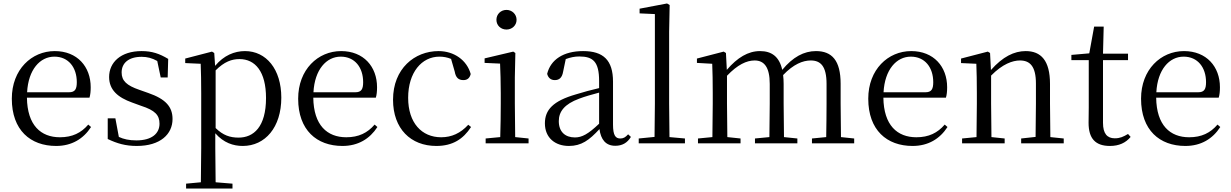

<svg xmlns="http://www.w3.org/2000/svg" viewBox="-20 -825 7085 1105"><path d="M303 15C393 15 460 -26 504 -94L488 -108C447 -60 396 -35 325 -35C215 -35 137 -104 135 -263H495C500 -279 502 -299 502 -323C502 -441 425 -531 295 -531C162 -531 48 -425 48 -257C48 -76 155 15 303 15ZM136 -294C143 -424 210 -499 293 -499C374 -499 422 -437 422 -352C422 -312 412 -294 377 -294Z M767 15C903 15 973 -53 973 -140C973 -210 934 -255 833 -290L782 -308C709 -333 680 -360 680 -408C680 -461 719 -498 795 -498C827 -498 855 -491 885 -474L905 -379H945L948 -486C898 -516 855 -531 795 -531C675 -531 608 -466 608 -382C608 -307 659 -264 740 -235L792 -216C873 -190 898 -162 898 -113C898 -56 853 -17 765 -17C723 -17 692 -24 664 -37L644 -144H600V-25C654 1 703 15 767 15Z M1377 15C1506 15 1599 -92 1599 -263C1599 -427 1512 -531 1390 -531C1329 -531 1268 -506 1218 -446L1213 -520L1200 -528L1046 -488V-462L1135 -458C1137 -408 1138 -355 1138 -287V27L1136 224L1051 232V260H1318V232L1221 224L1219 27V-58C1267 -3 1323 15 1377 15ZM1221 -420C1271 -470 1314 -485 1358 -485C1449 -485 1511 -413 1511 -261C1511 -95 1440 -33 1353 -33C1304 -33 1264 -46 1221 -88Z M1951 15C2041 15 2108 -26 2152 -94L2136 -108C2095 -60 2044 -35 1973 -35C1863 -35 1785 -104 1783 -263H2143C2148 -279 2150 -299 2150 -323C2150 -441 2073 -531 1943 -531C1810 -531 1696 -425 1696 -257C1696 -76 1803 15 1951 15ZM1784 -294C1791 -424 1858 -499 1941 -499C2022 -499 2070 -437 2070 -352C2070 -312 2060 -294 2025 -294Z M2491 15C2586 15 2646 -25 2691 -94L2675 -107C2630 -58 2579 -35 2519 -35C2407 -35 2329 -118 2329 -262C2329 -408 2407 -499 2509 -499C2532 -499 2554 -495 2576 -486L2597 -413C2603 -378 2619 -364 2647 -364C2669 -364 2683 -375 2689 -399C2667 -479 2593 -531 2504 -531C2366 -531 2242 -430 2242 -251C2242 -84 2344 15 2491 15Z M2895 -655C2926 -655 2953 -678 2953 -711C2953 -744 2926 -768 2895 -768C2863 -768 2837 -744 2837 -711C2837 -678 2863 -655 2895 -655ZM2858 0H3022V-28L2945 -36C2944 -92 2943 -175 2943 -229V-380L2946 -520L2934 -528L2769 -489V-463L2858 -459C2860 -409 2862 -356 2862 -289V-229C2862 -175 2861 -92 2859 -36L2775 -28V0Z M3521 14C3560 14 3590 -2 3611 -37L3595 -52C3579 -34 3567 -28 3550 -28C3523 -28 3508 -45 3508 -108V-355C3508 -479 3452 -531 3336 -531C3223 -531 3149 -482 3129 -400C3135 -377 3150 -364 3173 -364C3198 -364 3215 -377 3221 -413L3236 -485C3263 -495 3288 -500 3314 -500C3393 -500 3428 -470 3428 -359V-318C3384 -308 3337 -295 3295 -282C3163 -244 3116 -193 3116 -115C3116 -32 3175 15 3254 15C3326 15 3371 -18 3430 -82C3438 -22 3466 14 3521 14ZM3428 -113C3365 -53 3329 -34 3289 -34C3233 -34 3196 -66 3196 -128C3196 -183 3229 -226 3313 -257C3347 -270 3387 -281 3428 -292Z M3746 0H3922V-28L3833 -36L3831 -229V-641L3834 -796L3819 -805L3661 -775V-748L3749 -744V-229L3747 -37L3656 -28V0Z M4733 0H4896V-28L4820 -36L4818 -229V-343C4818 -477 4768 -531 4676 -531C4607 -531 4543 -497 4482 -423C4465 -499 4421 -531 4354 -531C4286 -531 4224 -494 4163 -423L4158 -520L4145 -528L3991 -488V-463L4079 -458C4081 -408 4082 -358 4082 -290V-229L4080 -36L3997 -28V0H4242V-28L4166 -36L4164 -229V-389C4225 -453 4277 -477 4323 -477C4377 -477 4410 -440 4410 -342V-229L4408 -36L4325 -28V0H4569V-28L4492 -36L4490 -229V-342C4490 -360 4489 -377 4487 -393C4547 -456 4601 -477 4646 -477C4703 -477 4737 -444 4737 -342V-229C4737 -173 4736 -92 4735 -36L4653 -28V0Z M5232 15C5322 15 5389 -26 5433 -94L5417 -108C5376 -60 5325 -35 5254 -35C5144 -35 5066 -104 5064 -263H5424C5429 -279 5431 -299 5431 -323C5431 -441 5354 -531 5224 -531C5091 -531 4977 -425 4977 -257C4977 -76 5084 15 5232 15ZM5065 -294C5072 -424 5139 -499 5222 -499C5303 -499 5351 -437 5351 -352C5351 -312 5341 -294 5306 -294Z M5939 0H6102V-28L6025 -36L6023 -229V-342C6023 -477 5971 -531 5883 -531C5817 -531 5751 -499 5683 -422L5678 -520L5665 -528L5511 -488V-462L5599 -458C5601 -408 5602 -358 5602 -289V-229L5600 -36L5517 -28V0H5762V-28L5686 -36L5684 -229V-390C5750 -457 5808 -477 5850 -477C5908 -477 5942 -443 5942 -344V-229L5940 -37L5857 -28V0Z M6368 15C6420 15 6459 -3 6487 -37L6472 -54C6445 -38 6426 -29 6396 -29C6352 -29 6328 -56 6328 -118V-479H6472V-516H6328L6332 -672H6277L6249 -518L6146 -509V-479H6246V-207C6246 -171 6245 -150 6245 -118C6245 -28 6284 15 6368 15Z M6802 15C6892 15 6959 -26 7003 -94L6987 -108C6946 -60 6895 -35 6824 -35C6714 -35 6636 -104 6634 -263H6994C6999 -279 7001 -299 7001 -323C7001 -441 6924 -531 6794 -531C6661 -531 6547 -425 6547 -257C6547 -76 6654 15 6802 15ZM6635 -294C6642 -424 6709 -499 6792 -499C6873 -499 6921 -437 6921 -352C6921 -312 6911 -294 6876 -294Z"/></svg>

Font: Harano Aji Mincho K1
Style: Regular
Weight: 400
Foundry: Masamichi Hosoda
Version: HaranoAjiMinchoK1-Regular version 20230610;ttx 4.39.4